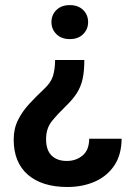

<svg xmlns="http://www.w3.org/2000/svg" viewBox="-20 -559 533 767"><path d="M332 -470.7Q332 -442.4 312.3 -422.6Q292.5 -402.8 258.8 -402.8Q225.1 -402.8 205.3 -422.6Q185.5 -442.4 185.5 -470.7Q185.5 -499.5 205.3 -519Q225.1 -538.6 258.8 -538.6Q292.5 -538.6 312.3 -519Q332 -499.5 332 -470.7ZM200.2 -319.3H316.9Q316.9 -274.9 310.1 -243.9Q303.2 -212.9 287.4 -187.7Q271.5 -162.6 243.2 -135.3Q210.4 -103.5 187.3 -75Q164.1 -46.4 164.1 -2.9Q164.1 41 186.3 62.5Q208.5 84 247.1 84Q283.2 84 309.6 62.5Q335.9 41 336.4 -4.9H465.8Q465.3 59.6 436.5 102.3Q407.7 145 358.9 166.5Q310.1 188 249 188Q147.9 188 91.3 138.9Q34.7 89.8 34.7 -1.5Q34.7 -44.9 52 -79.6Q69.3 -114.3 97.2 -144.3Q125 -174.3 156.2 -203.6Q183.6 -229 191.7 -255.6Q199.7 -282.2 200.2 -319.3Z"/></svg>

Font: Vazirmatn RD SemiBold
Style: Regular
Weight: 600
Designer: Saber Rastikerdar
Foundry: Saber Rastikerdar
Version: Version 32.102